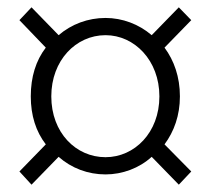

<svg xmlns="http://www.w3.org/2000/svg" viewBox="-20 -627 575 524"><path d="M66 -123 140 -199C175 -168 220 -151 268 -151C314 -151 360 -168 394 -199L468 -123L502 -159L429 -233C455 -268 471 -312 471 -364C471 -417 455 -462 429 -497L502 -572L468 -607L394 -531C359 -561 314 -578 268 -578C220 -578 175 -561 140 -531L66 -607L33 -572L105 -497C78 -462 64 -417 64 -364C64 -312 78 -268 105 -233L33 -159ZM268 -198C187 -198 120 -265 120 -364C120 -462 187 -531 268 -531C347 -531 415 -462 415 -364C415 -265 347 -198 268 -198Z"/></svg>

Font: Genne Gothic Light
Style: Regular
Weight: 300
Designer: Ryoko NISHIZUKA (kana & ideographs); Paul D. Hunt (Latin, Greek & Cyrillic); Wenlong ZHANG (bopomofo); Sandoll Communica
Foundry: Adobe Systems Incorporated
Version: Version 1.004;PS 1.004;hotconv 16.6.51;makeotf.lib2.5.65220